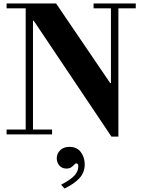

<svg xmlns="http://www.w3.org/2000/svg" viewBox="-20 -774 815 1106"><path d="M622 13 174 -655H170V-28H280V0H18V-28H128V-726H18V-754H303L615 -295H619V-726H519V-754H762V-726H662V13ZM352 312 332 290Q386 262 408.5 237.5Q431 213 431 185Q431 174 427 170.5Q423 167 419 167Q414 167 407.5 174.5Q401 182 390.5 189.5Q380 197 362 197Q337 197 322 179.5Q307 162 307 138Q307 110 327 91Q347 72 380 72Q423 72 445.5 102Q468 132 468 173Q468 219 438.5 251.5Q409 284 352 312Z"/></svg>

Font: Libre Bodoni SemiBold
Style: Regular
Weight: 600
Designer: Pablo Impallari, Rodrigo Fuenzalida
Foundry: Impallari Type
Version: Version 2.005;gftools[0.9.23]